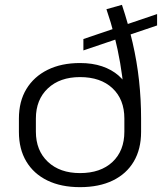

<svg xmlns="http://www.w3.org/2000/svg" viewBox="-20 -765 677 792"><path d="M310 7Q232 7 175.5 -20.5Q119 -48 88.5 -99Q58 -150 58 -221V-276Q58 -347 89 -398Q120 -449 176.5 -477Q233 -505 310 -505Q361 -505 401 -491.5Q441 -478 469.5 -453Q498 -428 513 -393L490 -397Q485 -451 475.5 -506Q466 -561 452 -616.5Q438 -672 419 -727L483 -745Q509 -667 527 -589Q545 -511 553.5 -433Q562 -355 562 -276V-221Q562 -150 532 -99Q502 -48 445.5 -20.5Q389 7 310 7ZM310 -51Q395 -51 444 -97Q493 -143 493 -222V-276Q493 -355 444 -401Q395 -447 310 -447Q227 -447 177.5 -400.5Q128 -354 128 -276V-222Q128 -144 177.5 -97.5Q227 -51 310 -51ZM324 -604 628 -707V-660L324 -557Z"/></svg>

Font: Pathway Extreme 28pt Light
Style: Regular
Weight: 300
Designer: Eduardo Rodriguez Tunni
Foundry: Eduardo Rodriguez Tunni
Version: Version 1.001;gftools[0.9.26]